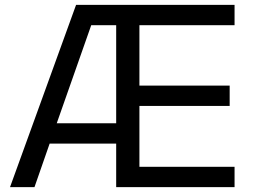

<svg xmlns="http://www.w3.org/2000/svg" viewBox="-20 -765 1035 785"><path d="M21 0C21 0 291 -745 291 -745C291 -745 939 -745 939 -745C939 -745 939 -662 939 -662C939 -662 550 -662 550 -662C550 -662 550 -415 550 -415C550 -415 919 -415 919 -415C919 -415 919 -332 919 -332C919 -332 550 -332 550 -332C550 -332 550 -83 550 -83C550 -83 939 -83 939 -83C939 -83 939 0 939 0C939 0 455 0 455 0C455 0 455 -178 455 -178C455 -178 183 -178 183 -178C183 -178 121 0 121 0C121 0 21 0 21 0ZM212 -261C212 -261 455 -261 455 -261C455 -261 455 -662 455 -662C455 -662 353 -662 353 -662C353 -662 212 -261 212 -261Z"/></svg>

Font: Preevio_Regular
Style: Regular
Weight: 500
Designer: Gumpita Rahayu
Foundry: Tokotype Studio
Version: ""